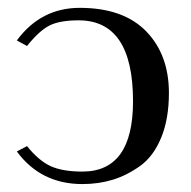

<svg xmlns="http://www.w3.org/2000/svg" viewBox="-20 -459 486 489"><path d="M189.9 -22Q318.8 -22 318.8 -201.2Q318.8 -407.2 180.2 -407.2Q131.3 -407.2 105.2 -393.6Q79.1 -379.9 48.8 -341.8L22.9 -356Q84 -439 183.1 -439Q293.9 -439 352.1 -379.4Q410.2 -319.8 410.2 -222.2Q410.2 -156.2 390.6 -108.6Q371.1 -61 337.2 -36.6Q303.2 -12.2 267.1 -1.2Q231 9.8 189.9 9.8Q84 9.8 22.9 -73.2L48.8 -86.9Q78.6 -49.8 108.9 -35.9Q139.2 -22 189.9 -22Z"/></svg>

Font: Linux Libertine Capitals
Style: Small Caps
Weight: 400
Designer: Philipp H. Poll
Foundry: Philipp H. Poll
Version: Version 5.1.3